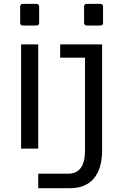

<svg xmlns="http://www.w3.org/2000/svg" viewBox="-20 -780 642 1008"><path d="M85.9 -660.6V-745.1Q85.9 -759.8 100.6 -759.8H170.9Q185.5 -759.8 185.5 -745.1V-660.6Q185.5 -646 170.9 -646H100.6Q85.9 -646 85.9 -660.6ZM421.4 -660.6V-745.1Q421.4 -759.8 436 -759.8H506.3Q521 -759.8 521 -745.1V-660.6Q521 -646 506.3 -646H436Q421.4 -646 421.4 -660.6ZM90.8 -546.9H180.7V0H90.8ZM180.7 131.8H338.4Q426.3 131.8 426.3 9.8V-477.1H295.9V-546.9H516.1V9.8Q516.1 105 472.9 156.5Q429.7 208 348.1 208H180.7Z"/></svg>

Font: Vazir Code Hack
Style: Code-Hack
Weight: 400
Foundry: DejaVu fonts team - Redesigned by Saber Rastikerdar
Version: Version 1.1.2